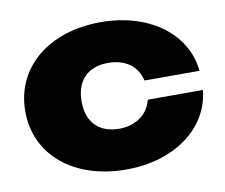

<svg xmlns="http://www.w3.org/2000/svg" viewBox="-70 -676 914 779"><g transform="rotate(-10 387.0 -286.5)"><path d="M525 -247C511 -189 460 -151 391 -151C310 -151 259 -198 259 -286C259 -374 310 -422 391 -422C460 -422 511 -389 525 -326H752C736 -485 586 -590 391 -590C175 -590 27 -466 27 -286C27 -106 175 17 391 17C587 17 736 -89 752 -247Z"/></g></svg>

Font: Bounded ExtBd
Style: Regular
Weight: 800
Designer: Vlad Churkin
Version: Version 3.0